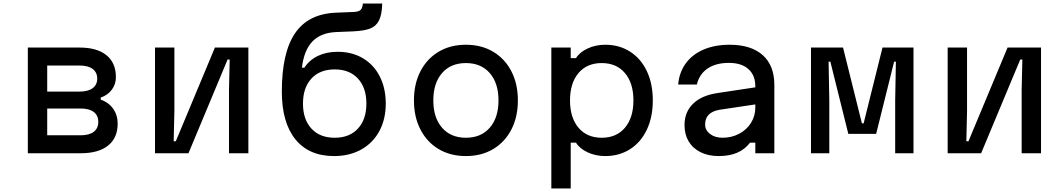

<svg xmlns="http://www.w3.org/2000/svg" viewBox="-20 -870 6040 1090"><path d="M138 -600H432Q531 -600 584.5 -556.5Q638 -513 638 -432Q638 -392 615 -361Q592 -330 552 -316V-304Q597 -289 622.5 -252.5Q648 -216 648 -168Q648 -87 593.5 -43.5Q539 0 438 0H138ZM538 -178Q538 -215 512 -234.5Q486 -254 438 -254H248V-102H438Q486 -102 512 -121.5Q538 -141 538 -178ZM532 -424Q532 -459 506 -478.5Q480 -498 432 -498H248V-350H432Q480 -350 506 -369.5Q532 -389 532 -424Z M860 -600H970V-240L966 -68H978L1200 -600H1390V0H1280V-360L1284 -532H1272L1050 0H860Z M1580 -350Q1580 -572 1655.5 -682Q1731 -792 1888 -798L1986 -802Q2016 -803 2027 -813.5Q2038 -824 2040 -850H2150Q2148 -786 2131.5 -753.5Q2115 -721 2081.5 -708Q2048 -695 1986 -692L1888 -688Q1801 -684 1753.5 -634.5Q1706 -585 1694 -486H1708Q1737 -530 1785.5 -553Q1834 -576 1897 -576Q1978 -576 2040 -539.5Q2102 -503 2136 -436Q2170 -369 2170 -282Q2170 -193 2133.5 -125.5Q2097 -58 2030.5 -21Q1964 16 1876 16Q1734 16 1657 -79Q1580 -174 1580 -350ZM2060 -282Q2060 -372 2012 -424Q1964 -476 1880 -476Q1796 -476 1748 -424Q1700 -372 1700 -282Q1700 -192 1748 -140Q1796 -88 1880 -88Q1964 -88 2012 -140Q2060 -192 2060 -282Z M2330 -300Q2330 -394 2367 -465.5Q2404 -537 2470.5 -576.5Q2537 -616 2625 -616Q2713 -616 2779.5 -576.5Q2846 -537 2883 -465.5Q2920 -394 2920 -300Q2920 -206 2883 -134.5Q2846 -63 2779.5 -23.5Q2713 16 2625 16Q2537 16 2470.5 -23.5Q2404 -63 2367 -134.5Q2330 -206 2330 -300ZM2810 -300Q2810 -398 2760.5 -455Q2711 -512 2625 -512Q2539 -512 2489.5 -455Q2440 -398 2440 -300Q2440 -202 2489.5 -145Q2539 -88 2625 -88Q2711 -88 2760.5 -145Q2810 -202 2810 -300Z M3110 -600H3220V-540H3250Q3271 -574 3316.5 -595Q3362 -616 3416 -616Q3496 -616 3557.5 -576.5Q3619 -537 3652.5 -465.5Q3686 -394 3686 -300Q3686 -206 3652.5 -134.5Q3619 -63 3557.5 -23.5Q3496 16 3416 16Q3362 16 3316.5 -5Q3271 -26 3250 -60H3220V200H3110ZM3576 -300Q3576 -398 3528 -455Q3480 -512 3396 -512Q3312 -512 3264 -455Q3216 -398 3216 -300Q3216 -202 3264 -145Q3312 -88 3396 -88Q3480 -88 3528 -145Q3576 -202 3576 -300Z M4280 -279 4066 -247Q4024 -240 4003.5 -219Q3983 -198 3983 -163Q3983 -131 4011 -109.5Q4039 -88 4082 -88Q4133 -88 4176 -110.5Q4219 -133 4243.5 -172.5Q4268 -212 4268 -259V-380Q4268 -443 4228.5 -478Q4189 -513 4118 -513Q4044 -513 3997 -481Q3950 -449 3936 -390H3830Q3836 -459 3873 -510Q3910 -561 3974 -588.5Q4038 -616 4122 -616Q4244 -616 4310 -557Q4376 -498 4376 -388V0H4268V-60H4238Q4209 -22 4165 -3Q4121 16 4060 16Q4001 16 3957 -6Q3913 -28 3889.5 -67.5Q3866 -107 3866 -160Q3866 -234 3915 -281.5Q3964 -329 4055 -342L4280 -376Z M4584 -600H4766L4873 -170H4883L4990 -600H5166V0H5062V-300L5066 -520H5056L4954 -110H4796L4694 -520H4684L4688 -300V0H4584Z M5360 -600H5470V-240L5466 -68H5478L5700 -600H5890V0H5780V-360L5784 -532H5772L5550 0H5360Z"/></svg>

Font: Martian Mono sWd Rg
Style: Regular
Weight: 400
Width: 6
Monospace: yes
Designer: Roman Shamin
Foundry: Evil Martians
Version: Version 1.000